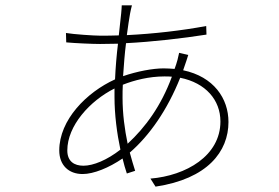

<svg xmlns="http://www.w3.org/2000/svg" viewBox="-20 -666 1040 716"><path d="M456 -130C445 -183 437 -241 437 -302C437 -318 437 -334 438 -350C481 -367 536 -381 593 -381C603 -381 612 -381 621 -380C581 -271 522 -191 456 -130ZM291 -48C257 -48 231 -64 231 -105C231 -197 315 -290 407 -336C407 -326 407 -315 407 -304C407 -239 416 -169 429 -108C379 -69 328 -48 291 -48ZM648 -469C647 -463 644 -450 642 -443C639 -431 635 -420 631 -409C618 -410 604 -411 590 -411C550 -411 491 -400 439 -382C442 -425 445 -467 450 -505C549 -510 661 -523 750 -537L749 -569C658 -552 554 -540 453 -535C457 -568 462 -596 465 -615C467 -625 470 -640 472 -646H434C434 -640 433 -629 432 -617C430 -597 427 -568 423 -534C399 -533 376 -533 353 -533C331 -533 255 -538 226 -543L227 -508C257 -505 325 -502 353 -502C374 -502 397 -503 420 -503C415 -462 411 -416 409 -370C303 -322 201 -219 201 -105C201 -50 236 -17 288 -17C329 -17 386 -40 437 -75C442 -55 447 -36 453 -19L484 -29C477 -50 471 -72 464 -97C538 -161 604 -256 652 -376C747 -357 802 -293 802 -213C802 -85 674 -11 541 0L560 30C754 1 832 -101 832 -211C832 -299 777 -380 663 -404C667 -415 671 -427 675 -439C678 -448 680 -455 682 -461Z"/></svg>

Font: Noto Sans CJK JP Thin
Style: Regular
Weight: 250
Designer: Ryoko NISHIZUKA (kana & ideographs); Paul D. Hunt (Latin, Greek & Cyrillic); Wenlong ZHANG (bopomofo); Sandoll Communica
Foundry: Adobe Systems Incorporated
Version: Version 1.004;PS 1.004;hotconv 1.0.82;makeotf.lib2.5.63406